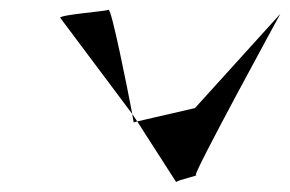

<svg xmlns="http://www.w3.org/2000/svg" viewBox="-20 -582 588 389"><path d="M102 -546 248 -351C238 -404 206 -564 200 -562C192 -559 101 -552 102 -546ZM248 -351C249 -341 251 -335 251 -334L258 -336ZM258 -336 337 -213C340 -218 385 -226 377 -228C371 -230 548 -554 548 -554L375 -363Z"/></svg>

Font: Ampere
Style: SCCndIta
Weight: 400
Version: Version 1